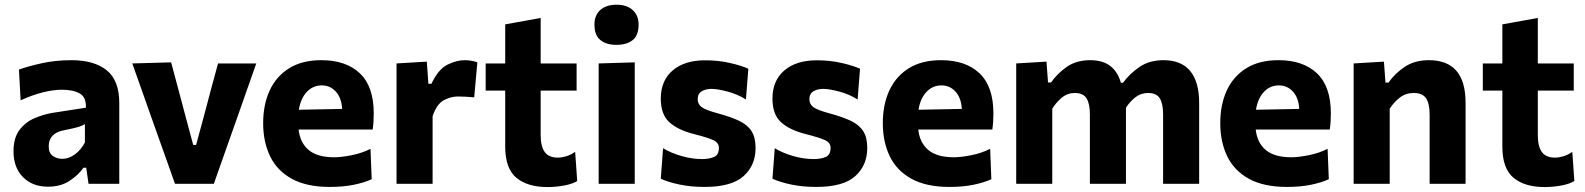

<svg xmlns="http://www.w3.org/2000/svg" viewBox="-20 -762 6572 796"><path d="M179 12Q114.5 12 75.2 -27.8Q36 -67.5 36 -134.5Q36 -191 61.2 -223.8Q86.5 -256.5 123.8 -272.2Q161 -288 197 -294L336 -315.5Q338 -359 310.5 -374.5Q283 -390 236 -390Q201.5 -390 157.2 -379Q113 -368 65.5 -346L58.5 -473.5Q95.5 -487 153 -499.8Q210.5 -512.5 276.5 -512.5Q370 -512.5 422.2 -470.8Q474.5 -429 474.5 -335V0H347L337.5 -66.5H326Q306 -37.5 269.2 -12.8Q232.5 12 179 12ZM238.5 -103.5Q265 -103.5 290.2 -121.8Q315.5 -140 332 -171.5V-248Q323 -241 305.5 -235.8Q288 -230.5 240.5 -221Q213.5 -215.5 197.8 -199.2Q182 -183 182 -156Q182 -127 199.2 -115.2Q216.5 -103.5 238.5 -103.5Z M705.5 0Q689 -46.5 672 -94.5Q655 -142.5 638.5 -188.5L607 -277Q587.5 -332 567.8 -388Q548 -444 528.5 -499L689.5 -503.5Q703.5 -451 717.5 -398.8Q731.5 -346.5 745.5 -293.5L781 -161H793L829 -294Q843 -348 856.8 -399.2Q870.5 -450.5 884 -499H1042.5Q1023 -443.5 1003.2 -387.5Q983.5 -331.5 964 -276L932.5 -187Q916 -140 899.5 -93.5Q883 -47 866.5 0Z M1347.5 13Q1251 13 1189.8 -20.8Q1128.5 -54.5 1099.8 -114.2Q1071 -174 1071 -251Q1071 -328 1098 -386.8Q1125 -445.5 1178.8 -479Q1232.5 -512.5 1312.5 -512.5Q1414.5 -512.5 1472 -458Q1529.5 -403.5 1529.5 -291.5Q1529.5 -254 1525 -225H1218Q1224 -170 1259.8 -140Q1295.5 -110 1365.5 -110Q1395 -110 1437.8 -118.5Q1480.5 -127 1516 -145L1521 -19Q1492 -5.5 1448 3.8Q1404 13 1347.5 13ZM1314 -408Q1277.5 -408 1252 -381Q1226.5 -354 1219 -307L1398.5 -310.5Q1396 -356 1372.5 -382Q1349 -408 1314 -408Z M1624 0V-499L1749.5 -506.5L1756 -414.5H1768.5Q1797.5 -475.5 1835.2 -494Q1873 -512.5 1906.5 -512.5Q1917.5 -512.5 1931.8 -510.5Q1946 -508.5 1959 -503.5L1946 -358.5Q1926.5 -360 1911 -361Q1895.5 -362 1878 -362Q1850 -362 1820.8 -347Q1791.5 -332 1773.5 -280.5V0Z M2250 13.5Q2167 13.5 2120.8 -25Q2074.5 -63.5 2074.5 -154.5V-386.5H1993.5V-499H2074.5V-661L2221.5 -687.5V-499H2370.5V-386.5H2221.5V-201.5Q2221.5 -155.5 2238.2 -132Q2255 -108.5 2293 -108.5Q2308.5 -108.5 2327.8 -114.2Q2347 -120 2364.5 -132.5L2373 -11.5Q2354 0.5 2319.5 7Q2285 13.5 2250 13.5Z M2462 0V-499L2611.5 -503.5V0ZM2535.5 -576Q2494 -576 2469.2 -595.8Q2444.5 -615.5 2444.5 -660Q2444.5 -699.5 2469.2 -721Q2494 -742.5 2536.5 -742.5Q2579 -742.5 2603.2 -720.2Q2627.5 -698 2627.5 -660Q2627.5 -615.5 2603 -595.8Q2578.5 -576 2535.5 -576Z M2900.5 13Q2845 13 2798 3.2Q2751 -6.5 2719.5 -21L2729 -147.5Q2762 -127.5 2805.8 -115Q2849.5 -102.5 2890.5 -102.5Q2920 -102.5 2940.2 -111.2Q2960.5 -120 2960.5 -149Q2960.5 -170 2937.8 -180.8Q2915 -191.5 2856 -206.5Q2789.5 -223.5 2754.5 -255.8Q2719.5 -288 2719.5 -353Q2719.5 -428 2768.8 -470Q2818 -512 2903 -512Q2958.5 -512 3006.2 -501Q3054 -490 3082.5 -477L3072.5 -349.5Q3038 -371.5 2996 -382.5Q2954 -393.5 2930 -393.5Q2906 -393.5 2889.2 -383.5Q2872.5 -373.5 2872.5 -350.5Q2872.5 -331 2888.2 -318.5Q2904 -306 2956 -292Q3010 -277.5 3044.5 -261Q3079 -244.5 3095.8 -218.2Q3112.5 -192 3112.5 -149Q3112.5 -76.5 3062.8 -31.8Q3013 13 2900.5 13Z M3363.5 13Q3308 13 3261 3.2Q3214 -6.5 3182.5 -21L3192 -147.5Q3225 -127.5 3268.8 -115Q3312.5 -102.5 3353.5 -102.5Q3383 -102.5 3403.2 -111.2Q3423.5 -120 3423.5 -149Q3423.5 -170 3400.8 -180.8Q3378 -191.5 3319 -206.5Q3252.5 -223.5 3217.5 -255.8Q3182.5 -288 3182.5 -353Q3182.5 -428 3231.8 -470Q3281 -512 3366 -512Q3421.5 -512 3469.2 -501Q3517 -490 3545.5 -477L3535.5 -349.5Q3501 -371.5 3459 -382.5Q3417 -393.5 3393 -393.5Q3369 -393.5 3352.2 -383.5Q3335.5 -373.5 3335.5 -350.5Q3335.5 -331 3351.2 -318.5Q3367 -306 3419 -292Q3473 -277.5 3507.5 -261Q3542 -244.5 3558.8 -218.2Q3575.5 -192 3575.5 -149Q3575.5 -76.5 3525.8 -31.8Q3476 13 3363.5 13Z M3916.5 13Q3820 13 3758.8 -20.8Q3697.5 -54.5 3668.8 -114.2Q3640 -174 3640 -251Q3640 -328 3667 -386.8Q3694 -445.5 3747.8 -479Q3801.5 -512.5 3881.5 -512.5Q3983.5 -512.5 4041 -458Q4098.5 -403.5 4098.5 -291.5Q4098.5 -254 4094 -225H3787Q3793 -170 3828.8 -140Q3864.5 -110 3934.5 -110Q3964 -110 4006.8 -118.5Q4049.5 -127 4085 -145L4090 -19Q4061 -5.5 4017 3.8Q3973 13 3916.5 13ZM3883 -408Q3846.5 -408 3821 -381Q3795.5 -354 3788 -307L3967.5 -310.5Q3965 -356 3941.5 -382Q3918 -408 3883 -408Z M4193 0V-499L4318.5 -506.5L4325 -420H4337.5Q4362.5 -456.5 4402.2 -484.5Q4442 -512.5 4499.5 -512.5Q4552 -512.5 4583 -488.5Q4614 -464.5 4627 -419H4636Q4662.5 -456 4703.8 -484.2Q4745 -512.5 4803.5 -512.5Q4877.5 -512.5 4914.5 -467.5Q4951.5 -422.5 4951.5 -336V0H4802V-288Q4802 -331.5 4788.5 -354Q4775 -376.5 4739.5 -376.5Q4710 -376.5 4687.2 -358.8Q4664.5 -341 4648 -315.5V0H4498.5V-288Q4498.5 -331.5 4484.8 -354Q4471 -376.5 4436 -376.5Q4405.5 -376.5 4382.2 -357.2Q4359 -338 4342.5 -311.5V0Z M5315.5 13Q5219 13 5157.8 -20.8Q5096.5 -54.5 5067.8 -114.2Q5039 -174 5039 -251Q5039 -328 5066 -386.8Q5093 -445.5 5146.8 -479Q5200.5 -512.5 5280.5 -512.5Q5382.5 -512.5 5440 -458Q5497.5 -403.5 5497.5 -291.5Q5497.5 -254 5493 -225H5186Q5192 -170 5227.8 -140Q5263.5 -110 5333.5 -110Q5363 -110 5405.8 -118.5Q5448.5 -127 5484 -145L5489 -19Q5460 -5.5 5416 3.8Q5372 13 5315.5 13ZM5282 -408Q5245.5 -408 5220 -381Q5194.5 -354 5187 -307L5366.5 -310.5Q5364 -356 5340.5 -382Q5317 -408 5282 -408Z M5592 0V-499L5717.5 -506.5L5724 -419.5H5736.5Q5762 -456.5 5803.2 -484.5Q5844.5 -512.5 5904 -512.5Q6056 -512.5 6056 -336V0H5907V-288Q5907 -331.5 5892.5 -354Q5878 -376.5 5840.5 -376.5Q5808 -376.5 5783.5 -357.5Q5759 -338.5 5741.5 -311.5V0Z M6384 13.5Q6301 13.5 6254.8 -25Q6208.5 -63.5 6208.5 -154.5V-386.5H6127.5V-499H6208.5V-661L6355.5 -687.5V-499H6504.5V-386.5H6355.5V-201.5Q6355.5 -155.5 6372.2 -132Q6389 -108.5 6427 -108.5Q6442.5 -108.5 6461.8 -114.2Q6481 -120 6498.5 -132.5L6507 -11.5Q6488 0.5 6453.5 7Q6419 13.5 6384 13.5Z"/></svg>

Font: Commissioner
Style: Bold
Weight: 700
Designer: Kostas Bartsokas
Foundry: Kostas Bartsokas
Version: Version 1.000; ttfautohint (v1.8.3)